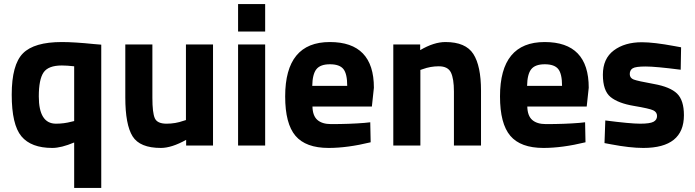

<svg xmlns="http://www.w3.org/2000/svg" viewBox="-20 -720 3439 950"><path d="M239 12Q134 12 86 -45.5Q38 -103 38 -251.5Q38 -400 93.5 -456Q149 -512 286 -512Q347 -512 445 -502L481 -499V210H347V-15Q283 12 239 12ZM286 -396Q219 -396 195.5 -361.5Q172 -327 172 -243Q172 -108 257 -108Q297 -108 334 -118L347 -121V-392Q310 -396 286 -396Z M900 -500H1034V0H901V-28Q829 12 776 12Q672 12 636 -45.5Q600 -103 600 -238V-500H734V-236Q734 -162 746 -135Q758 -108 804 -108Q848 -108 887 -122L900 -126Z M1158 0V-500H1292V0ZM1158 -564V-700H1292V-564Z M1618 -106Q1711 -106 1784 -112L1812 -115L1814 -16Q1699 12 1606 12Q1493 12 1442 -48Q1391 -108 1391 -243Q1391 -512 1612 -512Q1830 -512 1830 -286L1820 -193H1526Q1527 -147 1550.5 -126.5Q1574 -106 1618 -106ZM1698 -295Q1698 -355 1679 -378.5Q1660 -402 1612.5 -402Q1565 -402 1545.5 -377.5Q1526 -353 1525 -295Z M2060 0H1926V-500H2059V-472Q2127 -512 2184 -512Q2284 -512 2322 -453Q2360 -394 2360 -271V0H2226V-267Q2226 -331 2211 -361.5Q2196 -392 2151 -392Q2110 -392 2072 -378L2060 -374Z M2681 -106Q2774 -106 2847 -112L2875 -115L2877 -16Q2762 12 2669 12Q2556 12 2505 -48Q2454 -108 2454 -243Q2454 -512 2675 -512Q2893 -512 2893 -286L2883 -193H2589Q2590 -147 2613.5 -126.5Q2637 -106 2681 -106ZM2761 -295Q2761 -355 2742 -378.5Q2723 -402 2675.5 -402Q2628 -402 2608.5 -377.5Q2589 -353 2588 -295Z M3348 -375Q3224 -391 3174.5 -391Q3125 -391 3110.5 -382Q3096 -373 3096 -353.5Q3096 -334 3115.5 -326.5Q3135 -319 3215.5 -304.5Q3296 -290 3330 -257Q3364 -224 3364 -150Q3364 12 3163 12Q3097 12 3003 -6L2971 -12L2975 -124Q3099 -108 3147.5 -108Q3196 -108 3213.5 -117.5Q3231 -127 3231 -146Q3231 -165 3212.5 -174Q3194 -183 3116.5 -196Q3039 -209 3001 -240Q2963 -271 2963 -350.5Q2963 -430 3017 -470.5Q3071 -511 3156 -511Q3215 -511 3317 -492L3350 -486Z"/></svg>

Font: Titillium Web
Style: Bold
Weight: 700
Version: Version 1.001;PS 57.000;hotconv 1.0.70;makeotf.lib2.5.55311